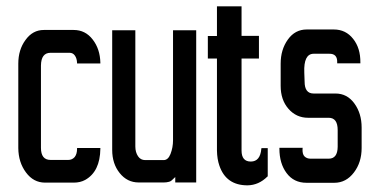

<svg xmlns="http://www.w3.org/2000/svg" viewBox="-20 -565 1139 594"><path d="M195.2 -401.7H136.4Q107.2 -401.7 106.7 -362.2V-107.7Q106.7 -70.2 136.4 -70.2H191.2Q203.1 -70.2 211 -79.1Q218.4 -88.4 218.4 -104.7V-107.2H220.8H288H290.5V-104.7Q289.5 -34.1 243.6 -8.4Q228.3 0 208 0H119.6Q83.5 0 60.3 -31.6Q37.1 -62.7 36.6 -106.7V-368.1Q36.6 -411.1 58.8 -441.2Q81 -472.3 115.6 -472.3H208Q244.1 -472.3 266.8 -442.7Q289.5 -413.5 290.5 -371V-368.6H288H220.8H218.4V-370.6Q217.9 -384.4 211.5 -393.3Q205.5 -401.7 195.2 -401.7Z M587 -0.5H584.5H524.7H522.2V-3V-17.3Q515.3 -10.4 510.9 -6.7Q506.4 -3 502.5 -2.5Q495.1 -0.5 487.2 -0.5H409.1Q373.5 -0.5 350.3 -29.6Q327.1 -58.3 327.1 -101.3V-468.9V-471.3H329.5H396.2H398.7V-468.9V-111.7Q398.7 -93.9 407.1 -81.5Q415 -69.7 429.3 -69.7H486.2Q500 -69.7 507.4 -88.4Q515.3 -108.7 515.3 -130.9V-468.9V-471.3H517.8H584.5H587V-468.9V-3Z M727.3 -383.9V-99.3Q727.3 -65.2 755.9 -65.2Q785.1 -65.2 788.5 -104.7L789 -106.7H791H805.8H808.3V-104.2V-20.3V-19.3L807.3 -18.8Q780.6 7.9 745.6 8.4Q679.3 8.4 658.6 -52.9Q651.7 -72.6 651.2 -99.3V-383.9H625.5H623V-386.4V-451.1V-453.6H625.5H651.2V-543V-545.5H653.7H724.8H727.3V-543V-454.1H778.7H781.1V-451.6V-386.4V-383.9H778.7Z M1023.2 -369.1V-372Q1024.2 -399.2 998.5 -398.7H950.1Q919 -398.2 921.4 -340.4Q922.4 -324.6 922.4 -312.3Q922.4 -275.7 950.1 -275.7H1017.8Q1054.3 -275.7 1076.6 -244.6Q1098.8 -213.9 1098.8 -170.5V-107.2Q1098.8 -62.7 1075.1 -31.6Q1050.9 0.5 1014.3 0.5H928.4Q888.8 0.5 866.6 -29.6Q844.4 -59.3 844.4 -105.2V-107.7H846.8H913.5H916.5L916 -105.2Q915 -87.9 922.2 -81Q929.3 -74.1 940.7 -74.1H997Q1024.2 -74.1 1024.7 -110.7V-162.5Q1024.7 -200.6 997 -200.6H933.3Q896.7 -200.6 872.5 -228.3Q848.3 -255.9 848.3 -299.4V-368.1Q848.3 -411.6 870.6 -442.7Q892.8 -473.8 928.9 -473.8H1012.8Q1049.9 -473.8 1072.6 -444.7Q1095.4 -416 1094.9 -371.5V-369.1H1092.4H1025.7Z"/></svg>

Font: RIT Uroob
Style: 

Weight: 700
Designer: Hussain K H
Foundry: RIT
Version: 2.1.1